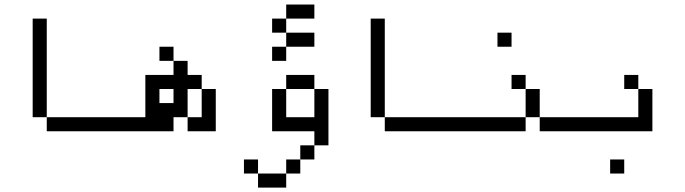

<svg xmlns="http://www.w3.org/2000/svg" viewBox="-20 -770 3040 852"><path d="M500 -187.5V-250H187.5V-187.5ZM187.5 -250V-687.5H125V-250Z M750 -250H812.5V-187.5H937.5V-375H875Q875 -375 875 -250H812.5Q812.5 -250 812.5 -375H875V-437.5H812.5V-500H750V-437.5H625V-250H500V-187.5H750ZM687.5 -312.5V-375H750V-312.5ZM750 -500V-562.5H687.5V-500Z M1375 -562.5V-625H1250V-562.5H1187.5V-500H1250V-562.5ZM1375 -687.5V-750H1250V-687.5H1187.5V-625H1250V-687.5ZM1125 0V62.5H1250V0ZM1125 0V-62.5H1062.5V0ZM1250 0H1312.5V-62.5H1250ZM1312.5 -62.5H1375V-125H1312.5ZM1375 -125H1437.5Q1437.5 -125 1437.5 -375H1375Q1375 -375 1375 -250H1250Q1250 -250 1250 -375H1187.5V-187.5H1375ZM1250 -375H1375V-437.5H1250Z M2000 -187.5V-250H1687.5V-187.5ZM1687.5 -250V-687.5H1625V-250Z M2500 -187.5V-250H2375V-187.5ZM2250 -562.5V-625H2187.5V-562.5ZM2312.5 -250H2000V-187.5H2312.5ZM2312.5 -250H2375Q2375 -250 2375 -375H2312.5Q2312.5 -375 2312.5 -250ZM2312.5 -375V-437.5H2250V-375Z M2750 0V-62.5H2687.5V0ZM2812.5 -250H2500V-187.5H2875V-375H2812.5Q2812.5 -375 2812.5 -250ZM2812.5 -375V-437.5H2750V-375Z"/></svg>

Font: CalcUnifontExMono
Style: Regular
Weight: 500
Version: Version 15.0.06